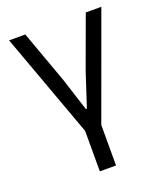

<svg xmlns="http://www.w3.org/2000/svg" viewBox="-133 -604 758 892"><g transform="rotate(-20 246.0 -158.0)"><path d="M206 0 18 -516H98L191 -259L244 -94H249L303 -259L397 -516H474L286 0V200H206Z"/></g></svg>

Font: Aneliza
Style: Regular
Weight: 400
Designer: Mike Abbink, Paul van der Laan, Pieter van Rosmalen
Foundry: Bold Monday
Version: Version 3.001;September 8, 2019;FontCreator 11.5.0.2425 64-b